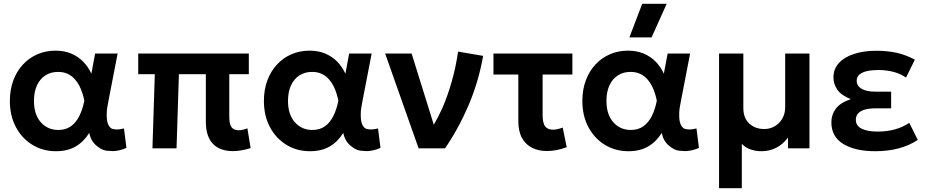

<svg xmlns="http://www.w3.org/2000/svg" viewBox="-20 -782 4880 1012"><path d="M275 15Q205.5 15 150.5 -18.8Q95.5 -52.5 63.8 -112.2Q32 -172 32 -250Q32 -309 50 -357.8Q68 -406.5 100.8 -441.8Q133.5 -477 177.2 -496Q221 -515 272.5 -515Q318.5 -515 355 -499.8Q391.5 -484.5 418.2 -457.2Q445 -430 461.5 -393.5L481.5 -500H600L553.5 -260Q543 -208 542.8 -190.5Q542.5 -173 542.5 -172.5Q542.5 -139.5 552.2 -122Q562 -104.5 575.2 -102Q588.5 -99.5 596.5 -99.5Q612.5 -99.5 633.5 -105L646.5 -2.5Q608 14.5 572.5 14.5Q565.5 14.5 541.2 12.2Q517 10 487.8 -14.8Q458.5 -39.5 450.5 -81.5Q421 -34.5 378.5 -9.8Q336 15 275 15ZM287.5 -97Q326.5 -97 353.8 -116.5Q381 -136 398.2 -170.8Q415.5 -205.5 424.5 -251.5Q421 -268.5 415 -288.5Q409 -308.5 398.8 -328.8Q388.5 -349 373.2 -365.8Q358 -382.5 336.5 -392.8Q315 -403 286 -403Q247.5 -403 219 -384.5Q190.5 -366 174.8 -331.8Q159 -297.5 159 -250.5Q159 -178.5 195 -137.8Q231 -97 287.5 -97Z M1207.5 14.5Q1175.5 14.5 1149.2 5.5Q1123 -3.5 1104.2 -22Q1085.5 -40.5 1075.2 -69.8Q1065 -99 1065 -139.5V-391H923L910.5 0H783.5L796 -391H708.5V-500H1291.5V-391H1188.5V-166Q1188.5 -127.5 1200.5 -111.5Q1212.5 -95.5 1237.5 -95.5Q1249 -95.5 1260.8 -98.2Q1272.5 -101 1284 -105.5L1301 -1.5Q1277.5 6 1253.5 10.2Q1229.5 14.5 1207.5 14.5Z M1614 15Q1544.5 15 1489.5 -18.8Q1434.5 -52.5 1402.8 -112.2Q1371 -172 1371 -250Q1371 -309 1389 -357.8Q1407 -406.5 1439.8 -441.8Q1472.5 -477 1516.2 -496Q1560 -515 1611.5 -515Q1657.5 -515 1694 -499.8Q1730.5 -484.5 1757.2 -457.2Q1784 -430 1800.5 -393.5L1820.5 -500H1939L1892.5 -260Q1882 -208 1881.8 -190.5Q1881.5 -173 1881.5 -172.5Q1881.5 -139.5 1891.2 -122Q1901 -104.5 1914.2 -102Q1927.5 -99.5 1935.5 -99.5Q1951.5 -99.5 1972.5 -105L1985.5 -2.5Q1947 14.5 1911.5 14.5Q1904.5 14.5 1880.2 12.2Q1856 10 1826.8 -14.8Q1797.5 -39.5 1789.5 -81.5Q1760 -34.5 1717.5 -9.8Q1675 15 1614 15ZM1626.5 -97Q1665.5 -97 1692.8 -116.5Q1720 -136 1737.2 -170.8Q1754.5 -205.5 1763.5 -251.5Q1760 -268.5 1754 -288.5Q1748 -308.5 1737.8 -328.8Q1727.5 -349 1712.2 -365.8Q1697 -382.5 1675.5 -392.8Q1654 -403 1625 -403Q1586.5 -403 1558 -384.5Q1529.5 -366 1513.8 -331.8Q1498 -297.5 1498 -250.5Q1498 -178.5 1534 -137.8Q1570 -97 1626.5 -97Z M2186.5 0 2010 -500H2149.5L2266.5 -124.5Q2290.5 -165 2312.5 -214.5Q2340.5 -279.5 2361.8 -355Q2383 -430.5 2394.5 -510L2526.5 -487.5Q2502.5 -351 2449.8 -227.5Q2397 -104 2325.5 0Z M2862.5 14Q2819 14 2785 -2.8Q2751 -19.5 2731.5 -54.5Q2712 -89.5 2712 -144V-389H2581V-500H2997V-389H2840V-177.5Q2840 -133 2853.5 -115.8Q2867 -98.5 2895 -98.5Q2907 -98.5 2919.8 -101.5Q2932.5 -104.5 2946 -109.5L2967 -6Q2940.5 4 2914 9Q2887.5 14 2862.5 14Z M3292.5 15Q3223 15 3168 -18.8Q3113 -52.5 3081.2 -112.2Q3049.5 -172 3049.5 -250Q3049.5 -309 3067.5 -357.8Q3085.5 -406.5 3118.2 -441.8Q3151 -477 3194.8 -496Q3238.5 -515 3290 -515Q3336 -515 3372.5 -499.8Q3409 -484.5 3435.8 -457.2Q3462.5 -430 3479 -393.5L3499 -500H3617.5L3571 -260Q3560.5 -208 3560.2 -190.5Q3560 -173 3560 -172.5Q3560 -139.5 3569.8 -122Q3579.5 -104.5 3592.8 -102Q3606 -99.5 3614 -99.5Q3630 -99.5 3651 -105L3664 -2.5Q3625.5 14.5 3590 14.5Q3583 14.5 3558.8 12.2Q3534.5 10 3505.2 -14.8Q3476 -39.5 3468 -81.5Q3438.5 -34.5 3396 -9.8Q3353.5 15 3292.5 15ZM3305 -97Q3344 -97 3371.2 -116.5Q3398.5 -136 3415.8 -170.8Q3433 -205.5 3442 -251.5Q3438.5 -268.5 3432.5 -288.5Q3426.5 -308.5 3416.2 -328.8Q3406 -349 3390.8 -365.8Q3375.5 -382.5 3354 -392.8Q3332.5 -403 3303.5 -403Q3265 -403 3236.5 -384.5Q3208 -366 3192.2 -331.8Q3176.5 -297.5 3176.5 -250.5Q3176.5 -178.5 3212.5 -137.8Q3248.5 -97 3305 -97ZM3297.5 -585 3365 -762H3494L3414.5 -585Z M3770 210V-500H3898V-213Q3898 -160 3929 -131Q3960 -102 4008.5 -102Q4039 -102 4064 -116.8Q4089 -131.5 4103.8 -157.5Q4118.5 -183.5 4118.5 -218V-500H4246.5V0H4133.5V-57Q4105.5 -20 4070 -2.5Q4034.5 15 3995 15Q3964 15 3937 6Q3910 -3 3890 -23.5V210Z M4593 15Q4487.5 15 4424.8 -23.2Q4362 -61.5 4362 -137.5Q4362 -178 4385.8 -209.5Q4409.5 -241 4464 -259.5Q4415 -279 4394 -308.5Q4373 -338 4373 -374Q4373 -419 4402.2 -450.5Q4431.5 -482 4482.8 -498.2Q4534 -514.5 4598.5 -514.5Q4657 -514.5 4705.8 -503.8Q4754.5 -493 4802 -467.5L4755.5 -373Q4726.5 -393.5 4689.2 -403.2Q4652 -413 4609.5 -413Q4577 -413 4551.2 -407.5Q4525.5 -402 4510.5 -389.5Q4495.5 -377 4495.5 -356.5Q4495.5 -329 4521.5 -314Q4547.5 -299 4591.5 -299H4677V-211H4595.5Q4563.5 -211 4540 -204.8Q4516.5 -198.5 4503.8 -185Q4491 -171.5 4491 -150.5Q4491 -119 4521.5 -103.8Q4552 -88.5 4606.5 -88.5Q4654.5 -88.5 4696.8 -100Q4739 -111.5 4772.5 -134.5L4817.5 -44.5Q4772 -14.5 4716 0.2Q4660 15 4593 15Z"/></svg>

Font: Geologica EX Med
Style: Regular
Weight: 500
Designer: Sindre Bremnes, Frode Helland
Foundry: Monokrom Skriftforlag AS
Version: Version 1.010;gftools[0.9.28]